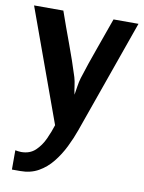

<svg xmlns="http://www.w3.org/2000/svg" viewBox="-84 -555 624 833"><g transform="rotate(10 228.0 -138.0)"><path d="M127 -497Q151 -428 176.5 -359.5Q202 -291 224 -221Q229 -204 231.5 -184Q234 -164 238 -146Q241 -164 244 -184Q247 -204 252 -221Q274 -291 299 -359.5Q324 -428 348 -497H458L281 3Q268 40 249 78.5Q230 117 204 149.5Q178 182 143.5 201.5Q109 221 64 221H27V136Q33 137 39.5 138Q46 139 53 139Q91 139 115 116.5Q139 94 154 61Q169 28 178 -1L-2 -497Z"/></g></svg>

Font: Rosario Light
Style: Bold
Weight: 700
Version: Version 1.101; ttfautohint (v1.8.1.43-b0c9)